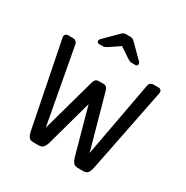

<svg xmlns="http://www.w3.org/2000/svg" viewBox="-197 -1056 1186 1221"><g transform="rotate(30 396.0 -445.0)"><path d="M557 -120 659 -673Q662 -687 670.5 -693.5Q679 -700 690 -700H730Q739 -700 745.5 -693.5Q752 -687 752 -678L751 -670L628 -52Q622 -25 612 -12.5Q602 0 579 0H539Q517 0 506 -13.5Q495 -27 488 -52L396 -386L304 -52Q297 -27 286 -13.5Q275 0 253 0H213Q190 0 180 -12.5Q170 -25 164 -52L41 -670L40 -678Q40 -687 46.5 -693.5Q53 -700 62 -700H102Q113 -700 121.5 -693.5Q130 -687 133 -673L235 -120L345 -516Q347 -526 355 -535.5Q363 -545 379 -545H413Q429 -545 437 -535.5Q445 -526 447 -516ZM448 -871 540 -779Q545 -774 545 -766Q545 -750 529 -750H503Q494 -750 488 -752.5Q482 -755 472 -761L396 -812L320 -761Q310 -755 304 -752.5Q298 -750 289 -750H263Q247 -750 247 -766Q247 -774 252 -779L344 -871Q354 -882 362 -886Q370 -890 381 -890H411Q422 -890 430 -886Q438 -882 448 -871Z"/></g></svg>

Font: Contemporary
Style: Regular
Weight: 400
Designer: Victor Tran
Foundry: Victor Tran
Version: Version 1.100